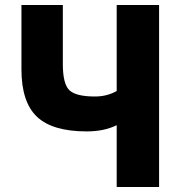

<svg xmlns="http://www.w3.org/2000/svg" viewBox="-20 -750 734 770"><path d="M448 -248Q398 -223 328 -223Q190 -223 128 -282Q66 -341 66 -472V-730H232V-493Q232 -414 258 -388.5Q284 -363 361 -363Q409 -363 448 -385V-730H618V0H448Z"/></svg>

Font: Mplus 1p ExtraBold
Style: Regular
Weight: 800
Version: Version 1.061